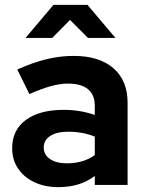

<svg xmlns="http://www.w3.org/2000/svg" viewBox="-20 -761 595 790"><path d="M220 9Q164 9 121 -11.5Q78 -32 54 -68Q30 -104 30 -151Q30 -226 86.5 -267.5Q143 -309 242 -309Q310 -309 370 -288V-326Q370 -371 342 -394Q314 -417 260 -417Q227 -417 189 -406.5Q151 -396 101 -374L51 -475Q113 -503 169.5 -517Q226 -531 283 -531Q388 -531 446.5 -480.5Q505 -430 505 -338V0H370V-37Q338 -13 301 -2Q264 9 220 9ZM160 -154Q160 -124 186 -106.5Q212 -89 255 -89Q289 -89 318 -97.5Q347 -106 370 -123V-199Q345 -209 318 -214Q291 -219 260 -219Q213 -219 186.5 -201.5Q160 -184 160 -154ZM342 -605 268 -679 195 -605H85L200 -741H340L455 -605Z"/></svg>

Font: Red Hat Display ExtraBold
Style: Regular
Weight: 800
Designer: Pentagram, MCKL
Foundry: Pentagram, MCKL
Version: Version 1.023